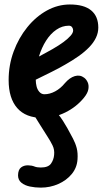

<svg xmlns="http://www.w3.org/2000/svg" viewBox="-20 -530 472 878"><path d="M174 9Q98 9 58.8 -35.8Q19.5 -80.5 19.5 -164Q19.5 -232.5 42.5 -294.8Q65.5 -357 104.8 -405.5Q144 -454 194.2 -481.8Q244.5 -509.5 299.5 -509.5Q364 -509.5 396.8 -482.5Q429.5 -455.5 429.5 -404Q429.5 -380 418.8 -357.5Q408 -335 387.8 -314Q367.5 -293 339.5 -273.2Q311.5 -253.5 277 -234Q253 -220 217 -201.8Q181 -183.5 143.5 -165.5Q143.5 -157 144.5 -149.8Q145.5 -142.5 147 -136Q150.5 -120.5 160 -109.8Q169.5 -99 183 -99Q207.5 -99 232.2 -112.2Q257 -125.5 276.5 -149.5Q298.5 -175 322.2 -182Q346 -189 365 -174.5Q374.5 -167.5 380.8 -154.2Q387 -141 384.2 -122.8Q381.5 -104.5 363.5 -82.5Q329 -40.5 278.8 -15.8Q228.5 9 174 9ZM158 -271.5Q173.5 -279.5 189.5 -288.5Q205.5 -297.5 221 -306Q250.5 -323 271 -338.2Q291.5 -353.5 303 -366.8Q314.5 -380 314.5 -391Q314.5 -399 309.5 -405.8Q304.5 -412.5 295 -412.5Q264.5 -412.5 237.8 -394.2Q211 -376 190.8 -344.2Q170.5 -312.5 158 -271.5ZM166.5 328Q140.5 328 116.8 323Q93 318 77.8 305.5Q62.5 293 62.5 271.5Q63 246 76.2 235.8Q89.5 225.5 108.5 226Q125.5 226.5 137 231.2Q148.5 236 166.5 236Q200.5 236 213 218.5Q225.5 201 227.5 178.5Q230 154.5 220.2 134.8Q210.5 115 199 97.5Q182 69.5 163.2 40.8Q144.5 12 129 -14Q118 -32.5 131.5 -47.8Q145 -63 163 -63Q182 -63 193.8 -57.5Q205.5 -52 218.5 -39.5Q232.5 -25 245.2 -9Q258 7 268.5 23.5Q279 40 288 56Q302.5 82.5 313.8 103.8Q325 125 330.8 147.2Q336.5 169.5 334.5 198.5Q332 237 308 266Q284 295 246.5 311.5Q209 328 166.5 328Z"/></svg>

Font: Edu AU VIC WA NT Pre SemiBold
Style: Regular
Weight: 600
Designer: Tina and Corey Anderson, Eben Sorkin, Mirko Velimirovic
Foundry: Google for Education
Version: Version 1.001